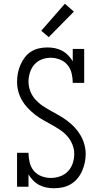

<svg xmlns="http://www.w3.org/2000/svg" viewBox="-20 -996 540 1024"><path d="M268 8Q248 8 227.5 4Q207 0 189 -9.5Q171 -19 156.5 -34Q142 -49 132 -66V0H71V-181H132Q132 -156 138 -130.5Q144 -105 160 -85.5Q176 -66 200.5 -56.5Q225 -47 251 -47Q276 -47 300.5 -55.5Q325 -64 342.5 -82.5Q360 -101 368 -125.5Q376 -150 376 -175Q376 -201 366 -225.5Q356 -250 339 -269.5Q322 -289 300 -303.5Q278 -318 255.5 -330.5Q233 -343 210 -356Q187 -369 166.5 -385Q146 -401 128 -420Q110 -439 97 -461.5Q84 -484 77.5 -509.5Q71 -535 71 -561Q71 -584 75.5 -606.5Q80 -629 89 -650Q98 -671 112 -689.5Q126 -708 145.5 -720.5Q165 -733 187.5 -738Q210 -743 233 -743Q253 -743 273 -739Q293 -735 311 -725.5Q329 -716 343.5 -701Q358 -686 368 -669V-735H429V-554H368Q368 -579 362 -604.5Q356 -630 340 -649.5Q324 -669 299.5 -678.5Q275 -688 250 -688Q226 -688 202.5 -679Q179 -670 163 -651.5Q147 -633 139.5 -609Q132 -585 132 -561Q132 -535 141.5 -510Q151 -485 168.5 -465.5Q186 -446 207.5 -431.5Q229 -417 252 -404.5Q275 -392 297.5 -379Q320 -366 341 -350Q362 -334 379.5 -315Q397 -296 410 -273.5Q423 -251 430 -225.5Q437 -200 437 -174Q437 -151 432 -128Q427 -105 417.5 -83.5Q408 -62 393 -44Q378 -26 358 -14Q338 -2 315 3Q292 8 268 8ZM240 -798 200 -832 326 -976 374 -934Z"/></svg>

Font: Iosevka Slab Light
Style: Regular
Weight: 300
Monospace: yes
Designer: Belleve Invis
Foundry: Belleve Invis
Version: Version 11.1.0; ttfautohint (v1.8.3)